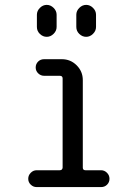

<svg xmlns="http://www.w3.org/2000/svg" viewBox="-20 -760 540 780"><path d="M128.9 0Q115.2 0 105 -9.8Q94.7 -19.5 94.7 -33.7Q94.7 -47.9 105 -58.1Q115.2 -68.4 128.9 -68.4H222.7Q233.4 -68.4 234.4 -79.1V-441.4Q234.4 -452.1 222.7 -452.1H159.2Q145.5 -452.1 135.3 -461.9Q125 -471.7 125 -485.8Q125 -500 134.8 -509.8Q144.5 -519.5 159.2 -519.5H231.4Q266.6 -519.5 291.5 -494.6Q316.4 -469.7 316.4 -434.6V-79.1Q316.4 -68.4 327.1 -68.4H390.6Q404.3 -68.4 414.6 -58.1Q424.8 -47.9 424.8 -33.7Q424.8 -19.5 415 -9.8Q405.3 0 390.6 0ZM290 -700.2Q290 -715.8 302.2 -728Q314.5 -740.2 330.1 -740.2Q345.7 -740.2 357.9 -728Q370.1 -715.8 370.1 -700.2V-650.4Q370.1 -634.8 357.9 -622.6Q345.7 -610.4 330.1 -610.4Q314.5 -610.4 302.2 -622.1Q290 -633.8 290 -650.4ZM129.9 -700.2Q129.9 -715.8 142.1 -728Q154.3 -740.2 169.9 -740.2Q185.5 -740.2 197.8 -728Q210 -715.8 210 -700.2V-650.4Q210 -634.8 197.8 -622.6Q185.5 -610.4 169.9 -610.4Q154.3 -610.4 142.1 -622.1Q129.9 -633.8 129.9 -650.4Z"/></svg>

Font: Rounded-X Mgen+ 2m regular
Style: Regular
Weight: 400
Designer: [Source Han Sans]
Ryoko NISHIZUKA  (kana & ideographs); Paul D. Hunt (Latin, Greek & Cyrillic); Wenlong ZHANG  (bopomofo
Version: Version 1.059.20150602